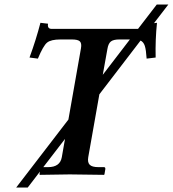

<svg xmlns="http://www.w3.org/2000/svg" viewBox="-20 -774 766 851"><path d="M268.1 -158.2 171.9 -33.2H192.9Q246.1 -33.2 253.9 -77.1ZM283.2 -244.1 338.9 -560.1Q342.8 -582 334 -590.6Q325.2 -599.1 298.8 -599.1H248Q206.1 -599.1 189 -585.4Q171.9 -571.8 147.9 -514.2L110.8 -519Q139.6 -597.2 159.2 -672.9L192.9 -668.9Q189 -646 209 -646H591.8L674.8 -753.9H726.1L662.6 -671.4L675.8 -672.9Q668 -598.6 669.9 -519L629.9 -514.2Q627.4 -553.7 621.8 -570.8Q616.2 -587.9 603 -594.2L420.4 -356L371.1 -77.1Q367.2 -54.2 377.7 -43.7Q388.2 -33.2 416 -33.2H440.9Q447.8 -33.2 446.8 -23.9L442.9 -1L440.9 1Q327.1 -1 289.1 -1L157.2 1L154.8 -1L157.2 -13.7L103 57.1H51.8ZM435.5 -442.4 555.7 -599.1H508.8Q482.9 -599.1 471.4 -590.1Q460 -581.1 456.1 -557.1Z"/></svg>

Font: Linux Libertine
Style: Semibold Italic
Weight: 600
Italic angle: -11.5°
Designer: Philipp H. Poll
Foundry: Philipp H. Poll
Version: Version 5.1.2 ; ttfautohint (v0.9)